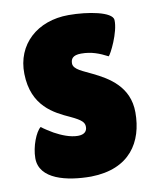

<svg xmlns="http://www.w3.org/2000/svg" viewBox="-82 -773 694 847"><g transform="rotate(-10 265.5 -349.5)"><path d="M76 -244C54 -227 29 -165 29 -112C29 -18 149 10 258 10C432 7 499 -103 499 -235C499 -351 411 -402 343 -435C306 -454 261 -468 261 -496C261 -515 269 -532 308 -532C355 -532 389 -518 426 -499C434 -504 482 -597 479 -653C476 -689 370 -709 283 -709C142 -709 43 -619 46 -487C49 -341 145 -296 213 -265C262 -242 273 -230 273 -210C273 -191 261 -177 232 -177C197 -177 159 -193 128 -210C111 -220 93 -231 76 -244Z"/></g></svg>

Font: Lilita 2
Style: Regular
Weight: 400
Designer: Juan Montoreano
Foundry: Juan Montoreano
Version: Version 2.001